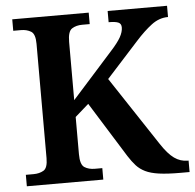

<svg xmlns="http://www.w3.org/2000/svg" viewBox="-51 -766 830 818"><g transform="rotate(-5 363.5 -357.0)"><path d="M31 0V-49H64Q89 -49 107 -59.5Q125 -70 125 -112V-601Q125 -643 107 -654Q89 -665 64 -665H31V-714H358V-665H326Q300 -665 282 -653.5Q264 -642 264 -597V-348L436 -540Q468 -575 480.5 -597.5Q493 -620 493 -639Q493 -655 480.5 -660.5Q468 -666 439 -666V-714H693V-666Q655 -666 622 -641Q589 -616 553 -576L416 -425L611 -130Q640 -86 666 -67.5Q692 -49 723 -49H727V0H687Q632 0 596.5 -5Q561 -10 538.5 -21Q516 -32 500.5 -49Q485 -66 469 -91L322 -327L264 -276V-117Q264 -72 282 -60.5Q300 -49 326 -49H358V0Z"/></g></svg>

Font: Noto Naskh Arabic SemiBold
Style: Regular
Weight: 600
Designer: Monotype Design Team, David Williams, Mohamad Dakak and Nizar Qandah
Foundry: Monotype Imaging Inc.
Version: Version 2.016